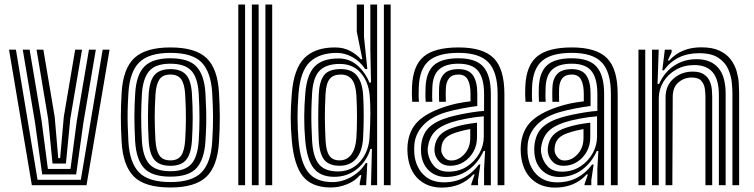

<svg xmlns="http://www.w3.org/2000/svg" viewBox="-20 -820 3337 850"><path d="M121 0 20 -600H50.5L146.2 -24H337.8L434.5 -600H465L363 0ZM166.8 -48 135.2 -276.2 80.8 -600H111.2L164.2 -284.8L192 -72H292L320 -284.5L373.8 -600H404.2L349 -275.8L317.2 -48ZM212.5 -96 193.2 -293.2 141.8 -600H172L222.2 -302.2L237.8 -120H246.2L262.5 -303.2L312.8 -600H343.2L291.2 -294.5L271.8 -96Z M734.5 10Q620.5 10 572.5 -38.6Q524.5 -87.2 518.5 -191Q515 -251.5 515 -301.1Q515 -350.8 518.5 -410Q525 -517 575.1 -563.5Q625.2 -610 734.5 -610Q845.2 -610 894.4 -562.9Q943.5 -515.8 949.5 -410Q952.8 -354.5 953.1 -304.1Q953.5 -253.8 949.5 -191Q942.8 -84 893.2 -37Q843.8 10 734.5 10ZM734.5 -14Q830.5 -14 872.1 -56.9Q913.8 -99.8 919.5 -192.8Q923.5 -257.5 923.1 -304.8Q922.8 -352 919.5 -408.2Q914.2 -499.5 873.4 -542.8Q832.5 -586 734.5 -586Q639.5 -586 596.9 -544.2Q554.2 -502.5 548.5 -408.2Q545.8 -363.5 545.1 -329.2Q544.5 -295 545.5 -263Q546.5 -231 548.5 -192.5Q553.8 -100 595.4 -57Q637 -14 734.5 -14ZM734.5 -38Q652 -38 617.5 -76.1Q583 -114.2 578.2 -195.5Q575 -254.8 575 -302.4Q575 -350 578.5 -406.5Q583.5 -489.8 619.6 -525.9Q655.8 -562 734.5 -562Q816 -562 850.4 -524.5Q884.8 -487 889.5 -407Q892 -363.5 892.8 -330.1Q893.5 -296.8 892.8 -265.1Q892 -233.5 889.5 -194.5Q884.5 -114.8 850.4 -76.4Q816.2 -38 734.5 -38ZM734.5 -62Q797.5 -62 826.4 -93.4Q855.2 -124.8 859.8 -197.8Q863 -249 863.1 -296.9Q863.2 -344.8 859.8 -403.8Q855.8 -476 826.9 -507Q798 -538 734.5 -538Q668.2 -538 640.4 -505.2Q612.5 -472.5 608.2 -403.5Q605.2 -355 605 -306Q604.8 -257 608.2 -196.5Q612.5 -125.8 641 -93.9Q669.5 -62 734.5 -62ZM734.5 -86Q686.2 -86 664 -112Q641.8 -138 638.2 -197.8Q635 -253.8 635 -301.4Q635 -349 638.2 -402.5Q642 -462.8 664.5 -488.4Q687 -514 734.5 -514Q782.2 -514 804.4 -488.2Q826.5 -462.5 829.8 -403Q833.2 -344.5 833.1 -297.5Q833 -250.5 829.8 -198.5Q826 -139 804.2 -112.5Q782.5 -86 734.5 -86ZM734.5 -110Q767 -110 781.9 -131.2Q796.8 -152.5 799.8 -200.2Q802.5 -245.2 803 -291.6Q803.5 -338 799.8 -401.5Q797.2 -448 782.2 -469Q767.2 -490 734.5 -490Q699.8 -490 685.4 -467.8Q671 -445.5 668.2 -400.8Q664.8 -343.5 664.9 -299.9Q665 -256.2 668.2 -199.5Q671 -153.5 685.8 -131.8Q700.5 -110 734.5 -110Z M1155 0V-800H1185V0ZM1035 0V-800H1065V0ZM1095 0V-800H1125V0Z M1709.5 0H1679.5V-800H1709.5ZM1649.5 0H1622.5L1626.5 -160.5L1619.8 -160.8Q1604.2 -107.2 1561.1 -72.2Q1518 -37.2 1460 -37.2Q1398.8 -37.2 1368.9 -74.9Q1339 -112.5 1331.2 -199.2Q1326.5 -253 1326.8 -301.9Q1327 -350.8 1331.5 -406.5Q1338.2 -489.2 1372.6 -525.2Q1407 -561.2 1479 -561.2Q1526 -561.2 1560.9 -531.5Q1595.8 -501.8 1615.5 -454.5H1622.5L1619.5 -603V-800H1649.5ZM1444.8 10Q1361.2 10 1321.4 -38.9Q1281.5 -87.8 1271.8 -199Q1267 -252 1267 -299.2Q1267 -346.5 1271.8 -405.2Q1280.8 -516.8 1328 -563.4Q1375.2 -610 1462.5 -610Q1502 -610 1531.2 -594Q1560.5 -578 1577 -558H1584.2L1559.5 -679.8V-800H1591.5V-656L1606.2 -514.2L1596.5 -514.5Q1573.8 -548.8 1540.1 -567.2Q1506.5 -585.8 1471.5 -585.8Q1395 -585.8 1352.2 -546Q1309.5 -506.2 1301.5 -405Q1297 -347.8 1297.2 -297.4Q1297.5 -247 1301.5 -199.2Q1310.2 -99.2 1345.2 -56.5Q1380.2 -13.8 1451.5 -13.8Q1494.8 -13.8 1535.6 -37.1Q1576.5 -60.5 1599.2 -98.2H1606L1601 0H1572.5V-9.2L1579.8 -44.8H1573.8Q1551.5 -18.2 1516 -4.1Q1480.5 10 1444.8 10ZM1475.8 -61Q1535.5 -61 1573.6 -104.2Q1611.8 -147.5 1615.8 -210Q1619.5 -269.2 1619.6 -315.4Q1619.8 -361.5 1616.8 -396.2Q1611.2 -458.5 1576.6 -497.8Q1542 -537 1484.2 -537Q1425 -537 1395.4 -507.6Q1365.8 -478.2 1361.5 -405Q1359 -361.5 1358.5 -328Q1358 -294.5 1358.9 -264.1Q1359.8 -233.8 1361.5 -199.5Q1365.5 -125.2 1391.9 -93.1Q1418.2 -61 1475.8 -61ZM1483.5 -86.2Q1436.8 -86.2 1415.5 -112.5Q1394.2 -138.8 1391.2 -199Q1388.8 -252.8 1388.8 -297.1Q1388.8 -341.5 1391.2 -403.5Q1393.8 -458.8 1414.2 -486.5Q1434.8 -514.2 1488.5 -514.2Q1537.8 -514.2 1561.1 -484Q1584.5 -453.8 1587.8 -397Q1592.8 -309.5 1587.5 -210Q1584.2 -150.2 1557.5 -118.2Q1530.8 -86.2 1483.5 -86.2ZM1483.5 -110Q1516 -110 1535.2 -135.9Q1554.5 -161.8 1557.8 -210Q1560.2 -248.2 1560.4 -299.6Q1560.5 -351 1557.8 -397Q1554.8 -447 1537.6 -468.5Q1520.5 -490 1488.5 -490Q1456 -490 1440 -471Q1424 -452 1421.2 -405Q1417.8 -340.8 1418.2 -295.4Q1418.8 -250 1421.2 -198.5Q1423.8 -151.2 1438.1 -130.6Q1452.5 -110 1483.5 -110Z M2183 0V-404Q2183 -500.5 2143 -543.2Q2103 -586 2010 -586Q1919.8 -586 1878.5 -550.6Q1837.2 -515.2 1834 -434.8Q1833.5 -419.5 1833.4 -402.8Q1833.2 -386 1834.8 -369.2H1805Q1803.5 -387 1803.4 -401.4Q1803.2 -415.8 1804 -436Q1807.8 -530.2 1856.4 -570.1Q1905 -610 2010 -610Q2119 -610 2166 -562.2Q2213 -514.5 2213 -404V0ZM2123 0.2V-72L2127.5 -151.5H2120.8Q2096.5 -98 2053.1 -67.1Q2009.8 -36.2 1954.2 -36.5Q1909 -36.8 1878.8 -65.1Q1848.5 -93.5 1844.2 -142.2Q1842.8 -159 1844.2 -174.5Q1849.5 -227.5 1879.6 -256Q1909.8 -284.5 1967 -301Q1985.5 -306.5 2013.2 -312.4Q2041 -318.2 2070.4 -322.9Q2099.8 -327.5 2123 -329V-404Q2123 -472.8 2097 -505.4Q2071 -538 2010 -538Q1952.8 -538 1924.5 -513.2Q1896.2 -488.5 1894 -433.5Q1893.5 -419 1893.2 -403Q1893 -387 1894.2 -369.2H1864.5Q1863.2 -388.5 1863.4 -404.4Q1863.5 -420.2 1864 -434Q1866.8 -501.2 1901.1 -531.6Q1935.5 -562 2010 -562Q2087 -562 2120 -524.2Q2153 -486.5 2153 -404V0.2ZM1935.2 10.5Q1872.8 10.5 1831.9 -27.5Q1791 -65.5 1784.5 -137Q1782.5 -160 1784.5 -180Q1791 -243.5 1829.5 -281.9Q1868 -320.2 1947.8 -346.8Q1975.5 -356 2000.4 -361.4Q2025.2 -366.8 2063 -371.5V-404.2Q2063 -444.8 2050.9 -467.4Q2038.8 -490 2010 -490Q1981.2 -490 1968.1 -473.4Q1955 -456.8 1953.8 -429.5Q1953.5 -424.2 1953.2 -406Q1953 -387.8 1953.8 -369.2H1924Q1923 -391.5 1923.4 -406.9Q1923.8 -422.2 1924 -432.8Q1925.5 -470.2 1945.1 -492.1Q1964.8 -514 2010 -514Q2054.8 -514 2073.9 -486.4Q2093 -458.8 2093 -404.2V-350.8Q2059.8 -346.5 2023.9 -339.6Q1988 -332.8 1957.5 -324Q1891.2 -305 1854.5 -266.5Q1817.8 -228 1814.2 -177.2Q1813.8 -169.8 1813.6 -158.8Q1813.5 -147.8 1814.2 -139.8Q1819.2 -83.2 1853.5 -48Q1887.8 -12.8 1945 -12.8Q1994.5 -12.8 2033.4 -33.2Q2072.2 -53.8 2099.8 -91.5H2106.5L2096.2 -22.5V0H2066.5L2066 -4L2081.2 -48H2075.8Q2023 10.5 1935.2 10.5ZM1965.5 -60Q2011.8 -60 2046.9 -82.6Q2082 -105.2 2101.9 -140.8Q2121.8 -176.2 2121.8 -214.8V-305Q2088.5 -303 2046 -295Q2003.5 -287 1976.5 -278Q1927.8 -261.8 1904.1 -236.2Q1880.5 -210.8 1874 -168.2Q1873.2 -163.5 1873.4 -155.9Q1873.5 -148.2 1874 -144.8Q1879.8 -108.5 1902.2 -84.2Q1924.8 -60 1965.5 -60ZM1973.2 -86Q1942.8 -86 1924.8 -104.5Q1906.8 -123 1904 -147.2Q1902.8 -158.8 1904 -168Q1908.2 -200.5 1927.1 -221.2Q1946 -242 1985.8 -255Q2013 -264 2037.1 -268.6Q2061.2 -273.2 2091.8 -277V-212Q2091.8 -176.5 2075.6 -147.9Q2059.5 -119.2 2032.6 -102.6Q2005.8 -86 1973.2 -86ZM1977.8 -109.5Q2010.2 -109.5 2036 -137.9Q2061.8 -166.2 2061.8 -209.2V-248.5Q2046.2 -246 2029.5 -241.9Q2012.8 -237.8 1995 -232Q1964.8 -222 1950.5 -206.8Q1936.2 -191.5 1934 -166.2Q1933.2 -159.2 1933.5 -155.8Q1933.8 -152.2 1934 -149.5Q1935.8 -137.5 1947 -123.5Q1958.2 -109.5 1977.8 -109.5Z M2684.5 0V-404Q2684.5 -500.5 2644.5 -543.2Q2604.5 -586 2511.5 -586Q2421.2 -586 2380 -550.6Q2338.8 -515.2 2335.5 -434.8Q2335 -419.5 2334.9 -402.8Q2334.8 -386 2336.2 -369.2H2306.5Q2305 -387 2304.9 -401.4Q2304.8 -415.8 2305.5 -436Q2309.2 -530.2 2357.9 -570.1Q2406.5 -610 2511.5 -610Q2620.5 -610 2667.5 -562.2Q2714.5 -514.5 2714.5 -404V0ZM2624.5 0.2V-72L2629 -151.5H2622.2Q2598 -98 2554.6 -67.1Q2511.2 -36.2 2455.8 -36.5Q2410.5 -36.8 2380.2 -65.1Q2350 -93.5 2345.8 -142.2Q2344.2 -159 2345.8 -174.5Q2351 -227.5 2381.1 -256Q2411.2 -284.5 2468.5 -301Q2487 -306.5 2514.8 -312.4Q2542.5 -318.2 2571.9 -322.9Q2601.2 -327.5 2624.5 -329V-404Q2624.5 -472.8 2598.5 -505.4Q2572.5 -538 2511.5 -538Q2454.2 -538 2426 -513.2Q2397.8 -488.5 2395.5 -433.5Q2395 -419 2394.8 -403Q2394.5 -387 2395.8 -369.2H2366Q2364.8 -388.5 2364.9 -404.4Q2365 -420.2 2365.5 -434Q2368.2 -501.2 2402.6 -531.6Q2437 -562 2511.5 -562Q2588.5 -562 2621.5 -524.2Q2654.5 -486.5 2654.5 -404V0.2ZM2436.8 10.5Q2374.2 10.5 2333.4 -27.5Q2292.5 -65.5 2286 -137Q2284 -160 2286 -180Q2292.5 -243.5 2331 -281.9Q2369.5 -320.2 2449.2 -346.8Q2477 -356 2501.9 -361.4Q2526.8 -366.8 2564.5 -371.5V-404.2Q2564.5 -444.8 2552.4 -467.4Q2540.2 -490 2511.5 -490Q2482.8 -490 2469.6 -473.4Q2456.5 -456.8 2455.2 -429.5Q2455 -424.2 2454.8 -406Q2454.5 -387.8 2455.2 -369.2H2425.5Q2424.5 -391.5 2424.9 -406.9Q2425.2 -422.2 2425.5 -432.8Q2427 -470.2 2446.6 -492.1Q2466.2 -514 2511.5 -514Q2556.2 -514 2575.4 -486.4Q2594.5 -458.8 2594.5 -404.2V-350.8Q2561.2 -346.5 2525.4 -339.6Q2489.5 -332.8 2459 -324Q2392.8 -305 2356 -266.5Q2319.2 -228 2315.8 -177.2Q2315.2 -169.8 2315.1 -158.8Q2315 -147.8 2315.8 -139.8Q2320.8 -83.2 2355 -48Q2389.2 -12.8 2446.5 -12.8Q2496 -12.8 2534.9 -33.2Q2573.8 -53.8 2601.2 -91.5H2608L2597.8 -22.5V0H2568L2567.5 -4L2582.8 -48H2577.2Q2524.5 10.5 2436.8 10.5ZM2467 -60Q2513.2 -60 2548.4 -82.6Q2583.5 -105.2 2603.4 -140.8Q2623.2 -176.2 2623.2 -214.8V-305Q2590 -303 2547.5 -295Q2505 -287 2478 -278Q2429.2 -261.8 2405.6 -236.2Q2382 -210.8 2375.5 -168.2Q2374.8 -163.5 2374.9 -155.9Q2375 -148.2 2375.5 -144.8Q2381.2 -108.5 2403.8 -84.2Q2426.2 -60 2467 -60ZM2474.8 -86Q2444.2 -86 2426.2 -104.5Q2408.2 -123 2405.5 -147.2Q2404.2 -158.8 2405.5 -168Q2409.8 -200.5 2428.6 -221.2Q2447.5 -242 2487.2 -255Q2514.5 -264 2538.6 -268.6Q2562.8 -273.2 2593.2 -277V-212Q2593.2 -176.5 2577.1 -147.9Q2561 -119.2 2534.1 -102.6Q2507.2 -86 2474.8 -86ZM2479.2 -109.5Q2511.8 -109.5 2537.5 -137.9Q2563.2 -166.2 2563.2 -209.2V-248.5Q2547.8 -246 2531 -241.9Q2514.2 -237.8 2496.5 -232Q2466.2 -222 2452 -206.8Q2437.8 -191.5 2435.5 -166.2Q2434.8 -159.2 2435 -155.8Q2435.2 -152.2 2435.5 -149.5Q2437.2 -137.5 2448.5 -123.5Q2459.8 -109.5 2479.2 -109.5Z M3222.5 0V-405.8Q3222.5 -424.2 3219.8 -453.9Q3217 -483.5 3204 -513.5Q3191 -543.5 3160.5 -564Q3130 -584.5 3074.5 -584.5Q2974.2 -584.5 2918.8 -508.5H2912L2923.2 -600H2953L2953.5 -589L2936.2 -552H2942.8Q2995.5 -610.5 3084.2 -610.5Q3134.8 -610.5 3166.5 -595.1Q3198.2 -579.8 3216 -555.4Q3233.8 -531 3241.4 -503.6Q3249 -476.2 3250.6 -451.8Q3252.2 -427.2 3252.2 -411.8V0ZM2806.5 0V-600H2836.5V0ZM2866.5 0V-600H2896.2L2891 -448.5H2897.8Q2922.2 -502.2 2966.2 -530.4Q3010.2 -558.5 3065.2 -558Q3126.8 -557.5 3159.6 -520Q3192.5 -482.5 3192.5 -403.8V0H3162.5V-399.8Q3162.5 -467.8 3135.1 -499.9Q3107.8 -532 3054 -532Q3008 -532 2972.4 -511.4Q2936.8 -490.8 2916.6 -457.4Q2896.5 -424 2896.5 -385.2V0ZM2926.5 0V-388Q2926.5 -441.5 2962 -472.2Q2997.5 -503 3046.2 -503Q3078.8 -503 3096.6 -490.6Q3114.5 -478.2 3122.1 -460.1Q3129.8 -442 3131.4 -423.8Q3133 -405.5 3133 -393.8V0H3103V-392Q3103 -406.5 3100.5 -426.5Q3098 -446.5 3085.2 -461.6Q3072.5 -476.8 3041.8 -476.8Q3009.2 -476.8 2983.9 -455.6Q2958.5 -434.5 2958.2 -391.2L2956.5 0Z"/></svg>

Font: Big Shoulders Inline Text Black
Style: Regular
Weight: 900
Designer: Patric King
Foundry: XO Type Co
Version: Version 1.000